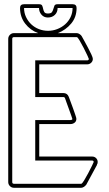

<svg xmlns="http://www.w3.org/2000/svg" viewBox="-20 -890 518 910"><path d="M207 -826Q222 -826 226.5 -833Q231 -840 233 -848Q235 -856 238 -863Q241 -870 253 -870H324Q343 -870 343 -852Q343 -809 317.5 -778.5Q292 -748 254 -733H344Q350 -733 357 -728.5Q364 -724 367 -719Q371 -712 379.5 -696.5Q388 -681 397 -664Q406 -647 413 -632Q420 -617 420 -611Q420 -600 412 -592.5Q404 -585 393 -585H166V-449H280Q299 -449 306 -431Q308 -425 314 -409.5Q320 -394 326 -377Q332 -360 337 -345.5Q342 -331 342 -327Q342 -315 333.5 -308.5Q325 -302 314 -302H166V-148H417Q428 -148 435.5 -140.5Q443 -133 443 -122Q443 -114 439 -109H440L388 -13V-14Q385 -9 378 -4.5Q371 0 365 0H46Q35 0 27 -8Q19 -16 19 -27V-706Q19 -717 27 -725Q35 -733 46 -733H161Q123 -747 99 -778.5Q75 -810 75 -852Q75 -870 94 -870H165Q177 -870 180 -863Q183 -856 184.5 -848Q186 -840 190 -833Q194 -826 207 -826ZM147 -129V-321H314Q316 -321 319.5 -322Q323 -323 323 -326Q323 -327 318 -341.5Q313 -356 306.5 -373.5Q300 -391 294.5 -406.5Q289 -422 288 -425Q286 -430 280 -430H147V-604H393Q401 -604 401 -611Q401 -612 393.5 -628.5Q386 -645 376 -664Q366 -683 357 -698.5Q348 -714 344 -714H46Q38 -714 38 -706V-27Q38 -19 46 -19H365Q369 -19 378.5 -34.5Q388 -50 398 -69Q408 -88 416 -104.5Q424 -121 424 -122Q424 -129 417 -129ZM165 -852H94Q94 -829 103.5 -809Q113 -789 128.5 -774.5Q144 -760 164.5 -752Q185 -744 208 -744Q230 -744 251 -752Q272 -760 288.5 -774.5Q305 -789 314.5 -809Q324 -829 324 -852H253Q253 -832 240 -819.5Q227 -807 207 -807Q188 -807 176.5 -820.5Q165 -834 165 -852Z"/></svg>

Font: RonaldsonGothicLicht
Style: Regular
Weight: 400
Designer: Mr. Robertson for MacKellar, Smiths & Jordan Co. Philadelphia
Foundry: CAT-Fonts Peter Wiegel
Version: 1.000